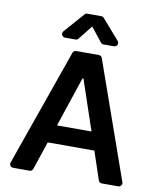

<svg xmlns="http://www.w3.org/2000/svg" viewBox="-100 -1030 924 1109"><g transform="rotate(10 362.0 -475.5)"><path d="M32.7 -20.6Q32.7 -22.7 34.1 -27.7L275.6 -713.4Q277.7 -719.8 283 -723.7Q288.4 -727.6 295.1 -727.6H428.3Q435 -727.6 440.3 -723.7Q445.7 -719.8 447.8 -713.4L689.6 -27.7Q691.1 -22.7 691.1 -20.6Q691.1 -12.4 685 -6.2Q679 0 670.1 0H573.9Q567.1 0 561.6 -3.9Q556.1 -7.8 554 -14.2L498.6 -179.3H225.1L169.7 -14.2Q167.6 -7.8 162.1 -3.9Q156.6 0 149.9 0H53.6Q44.7 0 38.7 -6Q32.7 -12.1 32.7 -20.6ZM463.1 -285.2 364.3 -578.1H358.7L260.7 -285.2ZM296.2 -800.1 361.9 -883.2 427.9 -800.1Q430.8 -796.5 435 -794.4Q439.3 -792.3 443.9 -792.3H505.3Q514.2 -792.3 520.2 -798.5Q526.3 -804.7 526.3 -812.9Q526.3 -820.3 521 -826.7L418.7 -943.9Q415.8 -947.4 411.6 -949.2Q407.3 -951 403.1 -951H321.4Q311.8 -951 305.8 -943.9L202.8 -826.7Q197.4 -820.3 197.4 -813.2Q197.4 -805 203.5 -798.7Q209.5 -792.3 218.4 -792.3H279.8Q290.1 -792.3 296.2 -800.1Z"/></g></svg>

Font: DeltaSans SemiBold
Style: Regular
Weight: 600
Designer: Rasmus Andersson
Foundry: rsms
Version: Version 3.012